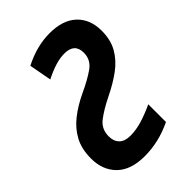

<svg xmlns="http://www.w3.org/2000/svg" viewBox="-218 -813 913 913"><g transform="rotate(-45 238.5 -357.0)"><path d="M200 10Q107 10 59 -37.5Q11 -85 11 -163Q11 -227 35.5 -272.5Q60 -318 103 -351.5Q146 -385 201 -411Q264 -440 303.5 -468Q343 -496 343 -543Q343 -606 275 -606Q245 -606 212.5 -596Q180 -586 140 -566L119 -679Q164 -702 207.5 -713Q251 -724 293 -724Q382 -724 429.5 -679Q477 -634 477 -557Q477 -496 452 -452Q427 -408 382.5 -375Q338 -342 278 -313Q219 -284 182 -255.5Q145 -227 145 -178Q145 -145 164 -126Q183 -107 220 -107Q259 -107 300 -119.5Q341 -132 386 -153V-34Q295 10 200 10Z"/></g></svg>

Font: Noto Sans Condensed
Style: Bold Italic
Weight: 700
Width: 3
Italic angle: -12°
Designer: Monotype Design Team
Foundry: Monotype Imaging Inc.
Version: Version 2.013; ttfautohint (v1.8.4.7-5d5b)